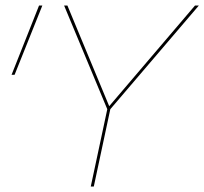

<svg xmlns="http://www.w3.org/2000/svg" viewBox="-20 -678 743 698"><path d="M122 -658H134L33 -406H22ZM381 -281 321 0H310L370 -281L213 -658H225L377 -292L689 -658H703Z"/></svg>

Font: Ysabeau Infant Hairline
Style: Italic
Weight: 100
Italic angle: -12°
Designer: Christian Thalmann (Catharsis Fonts)
Version: Version 0.003